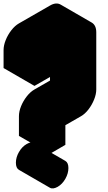

<svg xmlns="http://www.w3.org/2000/svg" viewBox="-63 -991 603 1075"><path d="M303 -290V-180L217 -130V-240Q217 -267 229 -296.5Q241 -326 260.5 -351.5Q280 -377 303 -390L390 -440V-760L217 -660V-560L130 -510V-610Q130 -637 142 -666.5Q154 -696 174 -721.5Q194 -747 217 -760L390 -860Q424 -880 450 -865Q476 -850 476 -810V-490Q476 -464 464 -434Q452 -404 432.5 -378.5Q413 -353 390 -340ZM260 55Q233 70 216 60Q199 50 199 20Q199 -10 216 -40Q233 -70 260 -85Q286 -100 303 -90Q320 -80 320 -50Q320 -20 303 10Q286 40 260 55ZM390 -760V-440L217 -540V-860ZM303 -90Q286 -100 260 -85Q233 -70 216 -40Q199 -10 199 20Q199 50 216 60L43 -40Q26 -50 26 -80Q26 -110 43.2 -140Q60.4 -170 87 -185Q113.4 -200 130 -190ZM390 -440 303 -390Q280 -377 260.5 -351.5Q241 -326 229 -296.5Q217 -267 217 -240V-130L43 -230V-340Q43 -367 55 -396.5Q67 -426 87 -451.5Q107 -477 130 -490L217 -540ZM450 -865Q424 -880 390 -860L217 -760Q194 -747 174 -721.5Q154 -696 142 -666.5Q130 -637 130 -610V-510L-43 -610V-710Q-43 -737 -31.1 -766.5Q-19.3 -796 0.5 -821.5Q20.3 -847 43 -860L217 -960Q251.4 -980 277 -965Z"/></svg>

Font: Nabla Normal
Style: Regular
Weight: 400
Designer: Arthur Reinders Folmer
Version: Version 1.000